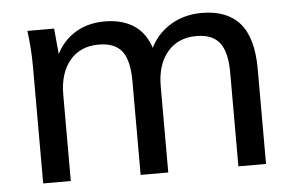

<svg xmlns="http://www.w3.org/2000/svg" viewBox="-42 -571 968 630"><g transform="rotate(-5 441.5 -256.0)"><path d="M76 0V-384Q76 -413 74 -443Q72 -473 68 -503H156L166 -395H154Q174 -451 218 -481.5Q262 -512 323 -512Q385 -512 425 -482.5Q465 -453 479 -390H464Q483 -446 531 -479Q579 -512 643 -512Q726 -512 768 -463.5Q810 -415 810 -313V0H719V-308Q719 -377 695 -407.5Q671 -438 619 -438Q558 -438 523 -396.5Q488 -355 488 -284V0H397V-308Q397 -377 373.5 -407.5Q350 -438 297 -438Q236 -438 201.5 -396.5Q167 -355 167 -284V0Z"/></g></svg>

Font: Mulish Medium
Style: Regular
Weight: 500
Designer: Vernon Adams
Foundry: Vernon Adams
Version: Version 3.603; ttfautohint (v1.8.3)